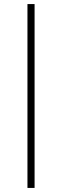

<svg xmlns="http://www.w3.org/2000/svg" viewBox="-20 -763 305 944"><path d="M115 161V-743H150V161Z"/></svg>

Font: Saira Thin
Style: Regular
Weight: 100
Designer: Hector Gatti with collaboration of the Omnibus-Type team
Foundry: Omnibus-Type
Version: Version 1.101